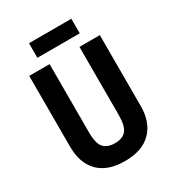

<svg xmlns="http://www.w3.org/2000/svg" viewBox="-209 -1007 1044 1142"><g transform="rotate(-30 313.5 -436.5)"><path d="M556 -226Q556 -117 494 -53.5Q432 10 312 10Q195 10 133 -52Q71 -114 71 -228V-714H211V-248Q211 -168 237 -140Q263 -112 314 -112Q367 -112 391.5 -142Q416 -172 416 -249V-714H556ZM458 -883V-783H167V-883Z"/></g></svg>

Font: Noto Sans Gurmukhi UI Condensed
Style: Bold
Weight: 700
Width: 3
Designer: Jelle Bosma - Monotype Design Team
Foundry: Monotype Imaging Inc.
Version: Version 2.004; ttfautohint (v1.8.4.7-5d5b)